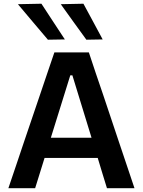

<svg xmlns="http://www.w3.org/2000/svg" viewBox="-20 -988 749 1008"><path d="M24 0Q43.5 -57.5 65 -121Q86.5 -184.5 105.5 -241.5L188.5 -486Q211 -552.5 229 -605.8Q247 -659 265.5 -713H446.5Q465 -657 482.8 -604Q500.5 -551 523 -486L605 -241Q625 -181.5 646 -119.2Q667 -57 686 0H541.5Q529.5 -38.5 517.2 -79Q505 -119.5 493 -159H214Q201.5 -119 189 -78.5Q176.5 -38 164.5 0ZM349 -592.5 247 -265H460.5L360 -592.5ZM231.5 -779.5Q193 -824.5 154 -871Q115 -917.5 74 -966L197.5 -968.5Q228 -921.5 258.8 -874.8Q289.5 -828 320.5 -781ZM433.5 -779.5Q400.5 -824.5 367.2 -871Q334 -917.5 299 -966L418 -968.5Q443.5 -921.5 468.5 -875Q493.5 -828.5 519 -781Z"/></svg>

Font: Commissioner SemiBold
Style: Regular
Weight: 600
Designer: Kostas Bartsokas
Foundry: Kostas Bartsokas
Version: Version 1.000; ttfautohint (v1.8.3)